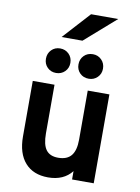

<svg xmlns="http://www.w3.org/2000/svg" viewBox="-101 -1007 795 1087"><g transform="rotate(10 296.0 -464.0)"><path d="M252.5 12Q167 12 120 -41.2Q73 -94.5 73 -192V-511H198V-231Q198 -166.5 220 -137Q242 -107.5 289.5 -107.5Q340.5 -107.5 364.8 -137.2Q389 -167 389 -229V-511H513.5V0H389V-48Q365.5 -18 331.2 -3Q297 12 252.5 12ZM382.5 -578Q351.5 -578 331.5 -598Q311.5 -618 311.5 -648Q311.5 -678.5 331.5 -698.8Q351.5 -719 382.5 -719Q412 -719 432.2 -698.8Q452.5 -678.5 452.5 -648Q452.5 -618 432.2 -598Q412 -578 382.5 -578ZM194.5 -578Q164.5 -578 144.5 -598Q124.5 -618 124.5 -648Q124.5 -678.5 144.5 -698.8Q164.5 -719 194.5 -719Q224.5 -719 244.8 -698.8Q265 -678.5 265 -648Q265 -618 244.8 -598Q224.5 -578 194.5 -578ZM190.5 -784 332.5 -940H488.5L310.5 -784Z"/></g></svg>

Font: Undotted
Style: Bold
Weight: 700
Designer: Delve Withrington, Dave Bailey, Thomas Jockin
Foundry: Delve Fonts LLC
Version: Version 4.000